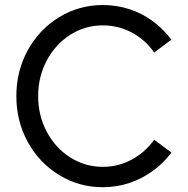

<svg xmlns="http://www.w3.org/2000/svg" viewBox="-20 -741 757 774"><path d="M45.9 -353.5Q45.9 -455.1 92.3 -539.1Q138.7 -623 218.8 -671.9Q298.8 -720.7 394.5 -720.7Q450.2 -720.7 501.5 -704.1Q552.7 -687.5 595.7 -655.8Q638.7 -624 670.9 -581.1L601.6 -529.3Q565.4 -581.1 511.2 -609.9Q457 -638.7 394.5 -638.7Q323.2 -638.7 263.2 -600.6Q203.1 -562.5 168.5 -497.1Q133.8 -431.6 133.8 -353.5Q133.8 -275.4 168.5 -210Q203.1 -144.5 263.2 -106.4Q323.2 -68.4 394.5 -68.4Q457 -68.4 511.2 -97.7Q565.4 -127 601.6 -177.7L670.9 -126Q638.7 -83 595.7 -51.8Q552.7 -20.5 501.5 -3.4Q450.2 13.7 394.5 13.7Q298.8 13.7 218.8 -35.2Q138.7 -84 92.3 -168Q45.9 -252 45.9 -353.5Z"/></svg>

Font: Wanted Sans Std Variable
Style: Regular
Weight: 400
Designer: Original Design by Kil Hyung-jin and Kang Hanbin, Wanted Lab, Inc;
Foundry: Wanted Lab, Inc.
Version: Version 1.003;Glyphs 3.2 (3227)